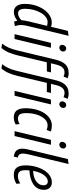

<svg xmlns="http://www.w3.org/2000/svg" viewBox="855 -1671 1005 2755"><g transform="rotate(90 1357.5 -293.5)"><path d="M152 10Q94 10 65 -32Q36 -74 36 -147Q36 -227 57.5 -297Q79 -367 116.5 -420.5Q154 -474 202 -504Q250 -534 304 -534Q319 -534 335.5 -531Q352 -528 365 -523L423 -764L494 -776L352 -184Q341 -139 339.5 -108Q338 -77 342.5 -52.5Q347 -28 354 -4L290 7Q286 -6 282.5 -16.5Q279 -27 276 -40Q251 -18 218 -4Q185 10 152 10ZM172 -50Q197 -50 222.5 -63Q248 -76 270 -98Q271 -117 275 -142Q279 -167 287 -201L351 -466Q324 -474 294 -474Q258 -474 224 -448Q190 -422 163.5 -376.5Q137 -331 121.5 -273Q106 -215 106 -151Q106 -50 172 -50Z M470 0 595 -522H665L540 0ZM665 -642Q646 -642 634.5 -653.5Q623 -665 623 -683Q623 -706 639 -723.5Q655 -741 677 -741Q694 -741 706.5 -729.5Q719 -718 719 -700Q719 -675 702.5 -658.5Q686 -642 665 -642Z M668 189 606 178Q642 133 664.5 82Q687 31 701 -29L836 -589Q854 -661 882 -702Q910 -743 946.5 -759.5Q983 -776 1026 -776Q1050 -776 1069 -772Q1088 -768 1103 -761L1079 -703Q1066 -708 1051.5 -712.5Q1037 -717 1017 -717Q977 -717 949 -688Q921 -659 904 -587L888 -522H1019L1005 -463H874L778 -58Q758 27 733 84Q708 141 668 189ZM963 189 901 178Q937 133 959.5 82Q982 31 996 -29L1131 -589Q1149 -661 1177 -702Q1205 -743 1241.5 -759.5Q1278 -776 1321 -776Q1345 -776 1364 -772Q1383 -768 1398 -761L1374 -703Q1361 -708 1346.5 -712.5Q1332 -717 1312 -717Q1272 -717 1244 -688Q1216 -659 1199 -587L1183 -522H1314L1300 -463H1169L1073 -58Q1053 27 1028 84Q1003 141 963 189ZM1476 -642Q1458 -642 1446 -653.5Q1434 -665 1434 -683Q1434 -706 1450 -723.5Q1466 -741 1488 -741Q1505 -741 1517 -729.5Q1529 -718 1529 -700Q1529 -675 1512.5 -658.5Q1496 -642 1476 -642ZM1284 0 1409 -522H1478L1353 0Z M1662 11Q1533 11 1533 -156Q1533 -237 1551.5 -306Q1570 -375 1603.5 -426.5Q1637 -478 1682.5 -506.5Q1728 -535 1781 -535Q1804 -535 1826 -531Q1848 -527 1867 -519L1844 -459Q1828 -467 1811.5 -470.5Q1795 -474 1778 -474Q1728 -474 1688.5 -433Q1649 -392 1626 -322.5Q1603 -253 1603 -165Q1603 -103 1621.5 -76Q1640 -49 1684 -49Q1704 -49 1724 -56Q1744 -63 1760 -73L1766 -17Q1719 11 1662 11Z M1862 0 1987 -522H2057L1932 0ZM2057 -642Q2038 -642 2026.5 -653.5Q2015 -665 2015 -683Q2015 -706 2031 -723.5Q2047 -741 2069 -741Q2086 -741 2098.5 -729.5Q2111 -718 2111 -700Q2111 -675 2094.5 -658.5Q2078 -642 2057 -642Z M2227 11Q2166 3 2140.5 -26.5Q2115 -56 2113.5 -98Q2112 -140 2123 -185L2262 -764L2334 -776L2194 -195Q2187 -166 2183.5 -133.5Q2180 -101 2191.5 -77Q2203 -53 2241 -47Z M2490 11Q2416 11 2384.5 -32Q2353 -75 2353 -156Q2353 -231 2371 -299Q2389 -367 2421.5 -420.5Q2454 -474 2498.5 -504.5Q2543 -535 2596 -535Q2646 -535 2675.5 -504Q2705 -473 2704 -420Q2702 -322 2626 -270.5Q2550 -219 2425 -213Q2422 -189 2422 -162Q2422 -95 2443 -71.5Q2464 -48 2510 -48Q2536 -48 2563 -57.5Q2590 -67 2611 -83L2618 -28Q2593 -11 2560.5 0Q2528 11 2490 11ZM2431 -266Q2534 -271 2586.5 -313.5Q2639 -356 2639 -415Q2639 -444 2624.5 -460.5Q2610 -477 2584 -477Q2550 -477 2519 -450Q2488 -423 2465 -375.5Q2442 -328 2431 -266Z"/></g></svg>

Font: Ubuntu Sans Condensed
Style: Italic
Weight: 400
Width: 3
Italic angle: -13.5°
Designer: Dalton Maag Ltd
Foundry: Dalton Maag Ltd
Version: Version 1.006; ttfautohint (v1.8.4.7-5d5b)